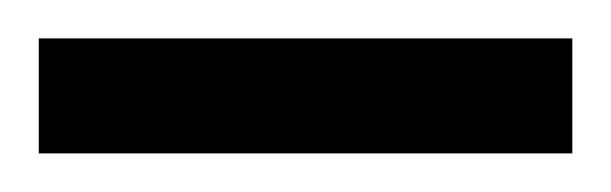

<svg xmlns="http://www.w3.org/2000/svg" viewBox="-34 -703 315 99"><path d="M-14 -623.9V-683.2H261.1V-623.9Z"/></svg>

Font: Titillium Web
Style: Bold
Weight: 700
Designer: Mohamed Gaber, Accademia di Belle Arti di Urbino
Foundry: Kief Type Foundry, Accademia di Belle Arti di Urbino
Version: Version 3.000